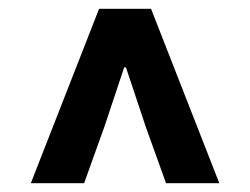

<svg xmlns="http://www.w3.org/2000/svg" viewBox="-20 -690 568 436"><path d="M50 -274 205 -670H323L478 -274H357L311 -402L266 -537H262L217 -402L171 -274Z"/></svg>

Font: hySource Sans Pro
Style: Bold
Weight: 700
Designer: Paul D. Hunt
Foundry: Adobe Systems Incorporated
Version: Version 2.021;PS 2.000;hotconv 1.0.86;makeotf.lib2.5.63406